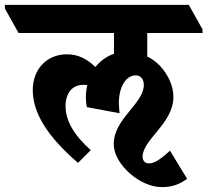

<svg xmlns="http://www.w3.org/2000/svg" viewBox="-90 -647 848 785"><path d="M229 19 281 -33C209 -98 178 -156 178 -213C178 -267 206 -300 250 -300C256 -300 261 -300 267 -299C263 -283 261 -266 261 -248C261 -236 263 -218 265 -209L399 -184C398 -195 396 -211 396 -226C396 -293 426 -339 465 -339C486 -339 498 -322 498 -300C498 -223 375 -162 375 -58C375 -15 403 29 442 63C479 95 526 118 572 118C612 118 642 108 675 84L605 -31C561 9 540 21 518 21C503 21 493 10 493 -6C493 -77 619 -142 619 -251C619 -296 597 -343 563 -379C548 -394 531 -407 512 -416V-512H738V-527L682 -627H-70V-612L-14 -512H376V-427C346 -417 320 -398 300 -373C264 -408 227 -425 184 -425C101 -425 44 -364 44 -279C44 -184 105 -88 229 19Z"/></svg>

Font: Noto Serif Devanagari Condensed Black
Style: Regular
Weight: 900
Width: 3
Designer: Universal Thirst, Indian Type Foundry and the Monotype Design Team
Foundry: Monotype Imaging Inc.
Version: Version 2.004